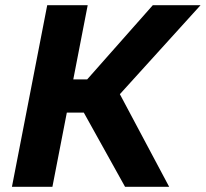

<svg xmlns="http://www.w3.org/2000/svg" viewBox="-20 -720 793 740"><path d="M462 0 303 -286H170L212 -414H316L569 -700H753L442 -357L632 0ZM26 0 162 -700H318L182 0Z"/></svg>

Font: REM SemiBold
Style: Italic
Weight: 600
Italic angle: -11°
Designer: Octavio Pardo
Foundry: Ashler Design
Version: Version 1.005;gftools[0.9.28]